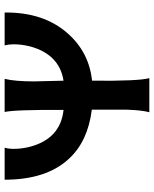

<svg xmlns="http://www.w3.org/2000/svg" viewBox="62 -726 664 828"><g transform="rotate(-90 394.0 -312.0)"><path d="M460 -370Q574 -388 608 -515Q617 -551 617 -585Q617 -606 612 -624H754Q756 -456 664 -352Q583 -260 460 -247Q458 -47 471 0H324Q333 -34 335 -97V-248Q199 -265 124 -346Q33 -443 33 -624H171Q166 -606 166 -585Q166 -551 175 -515Q210 -383 334 -370Q335 -584 325 -624H468Q457 -580 457 -498Z"/></g></svg>

Font: GFS Neohellenic Rg
Style: Bold
Weight: 700
Designer: Designed by Takis Katsoulidis and George D. Matthiopoulos.
Foundry: Designed by Takis Katsoulidis and George D. Matthiopoulos.
Version: Version 1.0